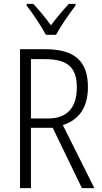

<svg xmlns="http://www.w3.org/2000/svg" viewBox="-20 -967 523 987"><path d="M216 -788H268C292 -833 336 -896 368 -938V-947H334C299 -909 272 -877 242 -837C214 -875 179 -918 151 -947H117V-938C148 -899 191 -834 216 -788ZM212 -714H83V0H139V-310H251L401 0H465L303 -324C386 -351 432 -414 432 -519C432 -658 358 -714 212 -714ZM210 -663C325 -663 375 -623 375 -517C375 -409 320 -358 228 -358H139V-663Z"/></svg>

Font: Noto Sans Thai Looped Condensed Light
Style: Regular
Weight: 300
Width: 3
Designer: Sasikarn Vongin, Ben Mitchell
Foundry: The Fontpad Ltd
Version: Version 1.001